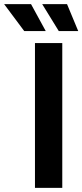

<svg xmlns="http://www.w3.org/2000/svg" viewBox="-103 -908 398 928"><path d="M66 0V-700H198V0ZM14 -758 -83 -888H47L118 -758ZM181 -758 101 -888H221L275 -758Z"/></svg>

Font: Space Grotesk
Style: Bold
Weight: 700
Designer: Florian Karsten
Foundry: Florian Karsten
Version: Version 2.000